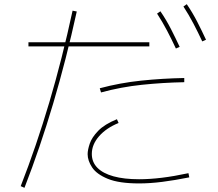

<svg xmlns="http://www.w3.org/2000/svg" viewBox="-20 -846 1040 918"><path d="M97 52 79 44Q154 -148 216 -357.5Q278 -567 327 -795L347 -791Q247 -334 97 52ZM645 31Q549 31 495.5 9Q442 -13 420.5 -45.5Q399 -78 399 -109Q399 -129 409 -159Q419 -189 449.5 -220.5Q480 -252 539 -276L547 -258Q488 -234 453.5 -194.5Q419 -155 419 -110Q419 -71 445.5 -44Q472 -17 522.5 -3Q573 11 645 11Q695 11 753 4Q811 -3 881 -18L885 2Q815 16 756 23.5Q697 31 645 31ZM116 -624V-644H694V-624ZM463 -404 457 -424Q554 -450 655 -460.5Q756 -471 861 -473V-453Q758 -451 658 -440.5Q558 -430 463 -404ZM821 -614Q801 -657 779 -699Q757 -741 731 -781L747 -792Q775 -751 797 -708Q819 -665 839 -622ZM947 -648Q927 -691 905 -733Q883 -775 857 -815L873 -826Q901 -785 923 -742Q945 -699 965 -656Z"/></svg>

Font: Murecho Thin Thin
Style: Regular
Weight: 250
Version: Version 1.010